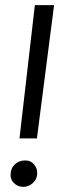

<svg xmlns="http://www.w3.org/2000/svg" viewBox="-20 -720 244 749"><path d="M191 -700 124 -180H56L116 -700ZM71 9Q48 9 33 -7.5Q18 -24 22 -47Q24 -67 40 -80.5Q56 -94 76 -94Q99 -95 113 -78.5Q127 -62 125 -39Q123 -19 107 -5Q91 9 71 9Z"/></svg>

Font: Kulim Park
Style: Italic
Weight: 400
Italic angle: -8°
Designer: Noponies / Dale Sattler
Foundry: Noponies
Version: Version 1.000; ttfautohint (v1.8.3)